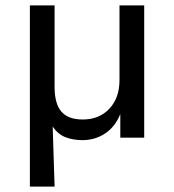

<svg xmlns="http://www.w3.org/2000/svg" viewBox="-20 -507 640 707"><path d="M90 180V-487H181V-187Q181 -125 206 -96Q231 -67 285 -67Q345 -67 382.5 -106.5Q420 -146 420 -212V-487H511V0H423V-87Q404 -40 367 -15.5Q330 9 284 9Q248 9 220.5 -2Q193 -13 174 -41L181 180Z"/></svg>

Font: Nunito Sans Medium
Style: Regular
Weight: 500
Designer: Vernon Adams
Foundry: Vernon Adams
Version: Version 3.101; ttfautohint (v1.8.4.7-5d5b);gftools[0.9.27]